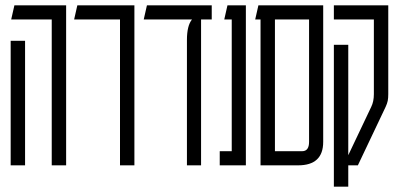

<svg xmlns="http://www.w3.org/2000/svg" viewBox="-20 -620 1496 720"><path d="M174 0V-547H22L34 -600H228V0ZM20 0V-467H74V0Z M484 -600V0H430V-547H258L270 -600Z M681 0V-470Q681 -524 700 -547H519L531 -600H774V-547H734V0ZM734 -563H735Z M833 -600H902V0H804V-53H849V-547H821Z M1192 -600V-88Q1192 0 1098 0H957V-547H937L949 -600ZM1139 -88V-547H1011V-53H1113Q1139 -53 1139 -88Z M1232 -452H1286V-38L1372 -219Q1382 -239 1382 -267V-547H1232V-600H1436V-267Q1436 -252 1434 -242Q1432 -232 1426 -219L1322 0H1286V80H1232Z"/></svg>

Font: Karantina Light
Style: Regular
Weight: 300
Designer: Rony Koch
Foundry: Rony Koch
Version: Version 1.000; ttfautohint (v1.8.3)